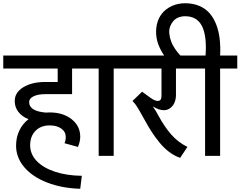

<svg xmlns="http://www.w3.org/2000/svg" viewBox="-45 -961 1484 1185"><path d="M-24.9 -618.2H508.8V-538.1H399.9V-379.9H234.9Q189 -379.9 161.9 -366.5Q134.8 -353 134.8 -331.1Q134.8 -274.9 237.8 -266.1Q241.2 -266.1 249.3 -266.6Q257.3 -267.1 261.2 -267.1Q344.2 -267.1 397.2 -225.1Q450.2 -183.1 450.2 -117.2Q450.2 -86.9 436 -54.2L353 -77.1Q360.8 -92.8 360.8 -115.2Q360.8 -147.5 333.7 -167.2Q306.6 -187 261.2 -187Q207 -187 174.1 -153.6Q141.1 -120.1 141.1 -64Q141.1 -10.3 180.9 32Q220.7 74.2 293.5 98.6Q366.2 123 460 124L450.2 204.1Q336.4 200.7 245.8 165.5Q155.3 130.4 104.7 70.8Q54.2 11.2 54.2 -62Q54.2 -113.3 74.5 -155.5Q94.7 -197.8 130.9 -225.1Q90.3 -241.7 68.1 -270.8Q45.9 -299.8 45.9 -337.9Q45.9 -390.1 98.9 -422.6Q151.9 -455.1 234.9 -455.1H311V-538.1H-24.9Z M564 1V-538.1H459V-618.2H761.7V-538.1H656.7V1Z M711.9 -618.2H1166V-538.1H1041V-374Q1041 -352.5 1033.7 -332Q1026.4 -311.5 1008.5 -296.1Q990.7 -280.8 965.8 -280.8Q937 -280.8 897.9 -304.2Q917 -277.3 930.7 -251Q969.7 -178.7 1011.7 -130.9Q1053.7 -83 1111.8 -54.2L1066.9 13.2Q1032.2 1.5 999.5 -22.9Q966.8 -47.4 939.2 -81.5Q911.6 -115.7 890.9 -147.7Q870.1 -179.7 848.6 -219.2Q807.6 -294.9 789.1 -319.3Q780.8 -330.1 772.9 -337.9L832 -395L885.7 -356Q911.6 -337.9 928.7 -337.9Q951.7 -337.9 951.7 -369.1V-538.1H711.9Z M1220.7 1V-538.1H1122.6V-618.2H1223.6Q1232.4 -738.8 1201.7 -799.8Q1170.9 -860.8 1097.7 -860.8Q1075.2 -860.8 1056.4 -853.3Q1037.6 -845.7 1024.9 -831.3Q1012.2 -816.9 1005.1 -797.9Q998 -778.8 1000 -754.6Q1002 -730.5 1011.5 -704.8Q1021 -679.2 1042.2 -649.9Q1063.5 -620.6 1094.7 -592.8L1026.9 -550.8Q981.9 -592.3 954.8 -639.2Q927.7 -686 921.1 -728.5Q914.6 -771 923.3 -810.3Q932.1 -849.6 955.3 -878.2Q978.5 -906.7 1015.4 -923.8Q1052.2 -940.9 1097.7 -940.9Q1146 -940.9 1184.3 -924.8Q1222.7 -908.7 1248 -879.9Q1273.4 -851.1 1289.3 -810.3Q1305.2 -769.5 1310.8 -721.7Q1316.4 -673.8 1313.5 -618.2H1419.4V-538.1H1313.5V1Z"/></svg>

Font: LT Superior Med
Style: Regular
Weight: 500
Designer: Daniel Lyons
Foundry: LyonsType
Version: Version 1.000